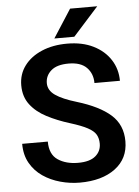

<svg xmlns="http://www.w3.org/2000/svg" viewBox="-60 -949 730 1005"><g transform="rotate(-5 305.0 -446.0)"><path d="M439.9 -184.6Q439.9 -211.9 428.5 -231.9Q417 -252 385.5 -269Q354 -286.1 293.9 -304.7Q227.5 -325.2 173.8 -353.3Q120.1 -381.3 88.6 -422.9Q57.1 -464.4 57.1 -523.9Q57.1 -582.5 90.1 -626.7Q123 -670.9 181.4 -695.8Q239.7 -720.7 315.4 -720.7Q394.5 -720.7 452.4 -691.9Q510.3 -663.1 542 -613.8Q573.7 -564.5 573.7 -502.9H439.9Q439.9 -552.2 408.7 -584.2Q377.4 -616.2 313.5 -616.2Q252 -616.2 221.7 -589.6Q191.4 -563 191.4 -523.9Q191.4 -485.8 228.3 -460.2Q265.1 -434.6 338.9 -412.6Q455.6 -377.4 515.1 -324.7Q574.7 -272 574.7 -185.5Q574.7 -94.2 504.9 -42.2Q435.1 9.8 318.8 9.8Q267.1 9.8 216.6 -4.2Q166 -18.1 125 -46.1Q84 -74.2 59.6 -117.2Q35.2 -160.2 35.2 -218.8H169.9Q169.9 -151.4 212.4 -122.8Q254.9 -94.2 318.8 -94.2Q379.9 -94.2 409.9 -119.4Q439.9 -144.5 439.9 -184.6ZM251 -753.4 346.7 -901.9H489.3L356 -753.4Z"/></g></svg>

Font: Vazirmatn RD UI FD SemiBold
Style: Regular
Weight: 600
Designer: Saber Rastikerdar
Foundry: Saber Rastikerdar
Version: Version 33.003